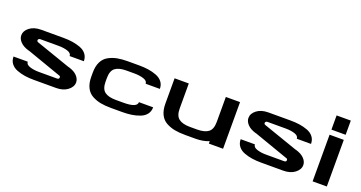

<svg xmlns="http://www.w3.org/2000/svg" viewBox="-39 -1283 3536 1880"><g transform="rotate(20 1729.0 -343.5)"><path d="M547 -124 181 -253V-252Q121 -269 90.5 -301Q60 -333 60 -369Q60 -416 106 -451Q152 -486 225 -486H457Q508 -486 551.5 -479.5Q595 -473 635.5 -458Q676 -443 699.5 -412.5Q723 -382 723 -339H575Q575 -369 534.5 -382.5Q494 -396 438 -396H249Q238 -396 232 -390Q226 -384 226 -377Q226 -364 242 -359L602 -234V-235Q662 -218 692.5 -186Q723 -154 723 -118Q723 -71 676.5 -35.5Q630 0 557 0H325Q274 0 230.5 -6.5Q187 -13 146.5 -28.5Q106 -44 83 -74Q60 -104 60 -147H208Q208 -118 248.5 -104Q289 -90 344 -90H533Q556 -90 556 -109Q556 -121 547 -124Z M991 -225Q991 -149 1029.5 -119.5Q1068 -90 1147 -90H1228Q1367 -90 1367 -147H1515Q1515 -104 1491.5 -74Q1468 -44 1427 -28.5Q1386 -13 1342.5 -6.5Q1299 0 1247 0H1129Q1066 0 1019 -9Q972 -18 930 -41Q888 -64 865.5 -109.5Q843 -155 843 -221V-265Q843 -331 865.5 -376.5Q888 -422 930 -445Q972 -468 1019 -477Q1066 -486 1129 -486H1247Q1299 -486 1342.5 -479.5Q1386 -473 1427 -457.5Q1468 -442 1491.5 -412Q1515 -382 1515 -339H1367Q1367 -369 1325.5 -382.5Q1284 -396 1228 -396H1147Q1068 -396 1029.5 -366.5Q991 -337 991 -261Z M1763 -225Q1763 -150 1802 -120Q1841 -90 1919 -90H1992Q2071 -90 2110 -119.5Q2149 -149 2149 -225V-486H2297V0H2149V-25Q2087 0 2012 0H1901Q1838 0 1791 -9Q1744 -18 1702 -41Q1660 -64 1637.5 -109.5Q1615 -155 1615 -221V-486H1763Z M2914 -124 2548 -253V-252Q2488 -269 2457.5 -301Q2427 -333 2427 -369Q2427 -416 2473 -451Q2519 -486 2592 -486H2824Q2875 -486 2918.5 -479.5Q2962 -473 3002.5 -458Q3043 -443 3066.5 -412.5Q3090 -382 3090 -339H2942Q2942 -369 2901.5 -382.5Q2861 -396 2805 -396H2616Q2605 -396 2599 -390Q2593 -384 2593 -377Q2593 -364 2609 -359L2969 -234V-235Q3029 -218 3059.5 -186Q3090 -154 3090 -118Q3090 -71 3043.5 -35.5Q2997 0 2924 0H2692Q2641 0 2597.5 -6.5Q2554 -13 2513.5 -28.5Q2473 -44 2450 -74Q2427 -104 2427 -147H2575Q2575 -118 2615.5 -104Q2656 -90 2711 -90H2900Q2923 -90 2923 -109Q2923 -121 2914 -124Z M3378 0H3230V-486H3378ZM3378 -687V-539H3230V-687Z"/></g></svg>

Font: Aneo
Style: Bold
Weight: 700
Designer: Anastasios Pappas
Foundry: Anastasios Pappas
Version: Version 1.000